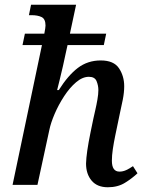

<svg xmlns="http://www.w3.org/2000/svg" viewBox="-20 -780 615 810"><path d="M435 10Q390 10 366.5 -18Q343 -46 343 -90Q344 -134 362 -222L374 -280Q377 -294 382 -315.5Q387 -337 391 -360Q395 -383 395 -400Q395 -419 387.5 -437.5Q380 -456 355 -456Q328 -456 301 -433Q274 -410 250.5 -374Q227 -338 210.5 -299.5Q194 -261 188 -231L138 0H33L157 -590H75L85 -638H167Q172 -664 172 -672Q172 -700 155.5 -708Q139 -716 113 -716H102L111 -760H301L275 -638H428L418 -590H265L259 -563Q253 -533 245.5 -501Q238 -469 231.5 -442Q225 -415 221 -400H228Q267 -462 308.5 -493.5Q350 -525 405 -525Q460 -525 482 -492Q504 -459 504 -416Q504 -390 498 -359.5Q492 -329 486 -303L466 -207Q460 -178 456 -151Q452 -124 452 -102Q452 -56 484 -56Q498 -56 511.5 -62Q525 -68 541 -79L560 -49Q538 -28 507.5 -9Q477 10 435 10Z"/></svg>

Font: Noto Serif SemiCondensed Medium
Style: Italic
Weight: 500
Width: 4
Italic angle: -12°
Designer: Monotype Design Team
Foundry: Monotype Imaging Inc.
Version: Version 2.013